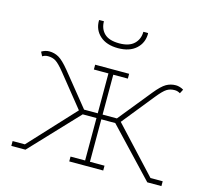

<svg xmlns="http://www.w3.org/2000/svg" viewBox="-108 -887 1095 1013"><g transform="rotate(15 439.5 -381.0)"><path d="M36.6 0V-26.4H103.5L332.5 -273.4L193.4 -446.3Q162.6 -484.4 144.5 -495.8Q126.5 -507.3 101.6 -507.3Q92.3 -507.3 84.7 -504.9Q77.1 -502.4 71.3 -498.5L59.6 -521Q68.4 -526.9 79.8 -530.3Q91.3 -533.7 101.6 -533.7Q129.9 -533.7 153.8 -520Q177.7 -506.3 212.9 -463.4L357.9 -284.2H432.6V-502H353V-528.3H538.6V-502H459V-284.2H537.1L682.1 -463.4Q716.8 -506.3 740.7 -520Q764.6 -533.7 793.5 -533.7Q803.2 -533.7 814.7 -530.3Q826.2 -526.9 835.4 -521L823.7 -498.5Q817.4 -502.4 809.8 -504.9Q802.2 -507.3 793.5 -507.3Q768.6 -507.3 750.5 -495.8Q732.4 -484.4 701.7 -446.3L561.5 -272L789.6 -26.4H856.4V0H779.3L535.2 -258.3H459V-26.4H538.6V0H353V-26.4H432.6V-258.3H357.4L113.8 0ZM446.3 -643.6Q383.3 -643.6 347.4 -675.8Q311.5 -708 312 -758.8L313 -761.7H338.4Q338.4 -720.7 364.3 -695.3Q390.1 -669.9 446.3 -669.9Q500 -669.9 526.9 -695.8Q553.7 -721.7 553.7 -761.7H579.1L580.1 -758.8Q580.1 -708 544.4 -675.8Q508.8 -643.6 446.3 -643.6Z"/></g></svg>

Font: Roboto Slab LO Thin
Style: Regular
Weight: 250
Designer: Google
Version: Version 2.00;September 28, 2018;FontCreator 11.5.0.2427 64-b